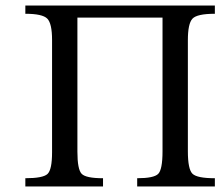

<svg xmlns="http://www.w3.org/2000/svg" viewBox="-20 -677 800 697"><path d="M72 -627V-657H760V-627Q695 -627 678.5 -609Q662 -591 662 -531V-128Q662 -62 679 -46Q696 -30 760 -30V0H478V-30Q538 -30 554 -45.5Q570 -61 570 -128V-613H261V-126Q261 -62 276.5 -46Q292 -30 354 -30V0H72V-30Q136 -30 152.5 -45.5Q169 -61 169 -124V-532Q169 -592 151.5 -609.5Q134 -627 72 -627Z"/></svg>

Font: myMathFont
Style: Regular
Weight: 400
Designer: Ross Mills, John Hudson & Paul Hanslow, Tiro Typeworks Ltd; with prior portions MicroPress Inc., and Coen Hoffman. Math 
Foundry: Tiro Typeworks Ltd
Version: Version 2.13 b171